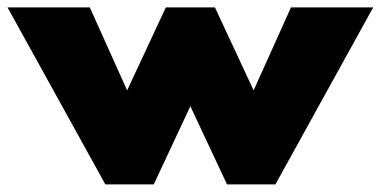

<svg xmlns="http://www.w3.org/2000/svg" viewBox="-43 -485 1002 505"><path d="M-23.2 -465.5H193.2L291.4 -247.3L393.2 -465.5H522.3L624.1 -247.3L722.3 -465.5H938.6L681.4 0H554.1L457.7 -205.5L361.4 0H234.1Z"/></svg>

Font: Spartan MB Black
Style: Regular
Weight: 900
Designer: Matt Bailey, Mirko Velimirovic
Foundry: Matt Bailey
Version: Version 1.005